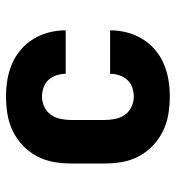

<svg xmlns="http://www.w3.org/2000/svg" viewBox="7 -585 586 640"><g transform="rotate(90 300.0 -265.0)"><path d="M302 8Q274 8 246.5 3.5Q219 -1 193 -12Q167 -23 145.5 -41.5Q124 -60 109.5 -84Q95 -108 88 -135.5Q81 -163 81 -191Q81 -191 81 -191Q81 -191 81 -191H226Q226 -191 226 -191Q226 -191 226 -191Q226 -191 226 -191Q226 -191 226 -191Q226 -175 231 -160Q236 -145 246.5 -133.5Q257 -122 272 -117Q287 -112 302 -112Q320 -112 336.5 -120Q353 -128 363 -142.5Q373 -157 376.5 -174.5Q380 -192 380 -210V-320Q380 -338 376.5 -355.5Q373 -373 363 -387.5Q353 -402 336.5 -410Q320 -418 302 -418Q287 -418 272 -413Q257 -408 246.5 -396.5Q236 -385 231 -370Q226 -355 226 -339Q226 -339 226 -339Q226 -339 226 -339Q226 -339 226 -339Q226 -339 226 -339H81Q81 -339 81 -339Q81 -339 81 -339Q81 -367 88 -394.5Q95 -422 109.5 -446Q124 -470 145.5 -488.5Q167 -507 193 -518Q219 -529 246.5 -533.5Q274 -538 302 -538Q332 -538 361.5 -533Q391 -528 417.5 -515Q444 -502 465.5 -481.5Q487 -461 501 -434.5Q515 -408 520 -379Q525 -350 525 -320V-210Q525 -180 520 -151Q515 -122 501 -95.5Q487 -69 465.5 -48.5Q444 -28 417.5 -15Q391 -2 361.5 3Q332 8 302 8Z"/></g></svg>

Font: Iosevka Curly Slab HvEx
Style: Regular
Weight: 900
Width: 7
Monospace: yes
Designer: Belleve Invis
Foundry: Belleve Invis
Version: Version 11.1.0; ttfautohint (v1.8.3)